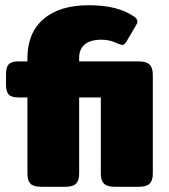

<svg xmlns="http://www.w3.org/2000/svg" viewBox="-20 -715 648 735"><path d="M85 -50V-342H51Q23 -342 13 -353.5Q3 -365 3 -392V-430Q3 -457 13 -468.5Q23 -480 51 -480H85V-493Q85 -589 146.5 -642Q208 -695 320 -695Q432 -695 494 -651Q506 -642 506 -633Q506 -626 500 -617L463 -554Q456 -543 447 -543Q445 -543 433 -547Q403 -563 369 -563Q326 -563 304.5 -545Q283 -527 283 -494V-480H512Q541 -480 553 -467.5Q565 -455 565 -429V-50Q565 -24 553 -12Q541 0 512 0H419Q390 0 378 -12Q366 -24 366 -50V-342H283V-50Q283 -24 271 -12Q259 0 230 0H137Q108 0 96.5 -12Q85 -24 85 -50Z"/></svg>

Font: Mitr SemiBold
Style: Regular
Weight: 600
Designer: Thanarat Vachiruckul
Foundry: Cadson Demak
Version: Version 1.002